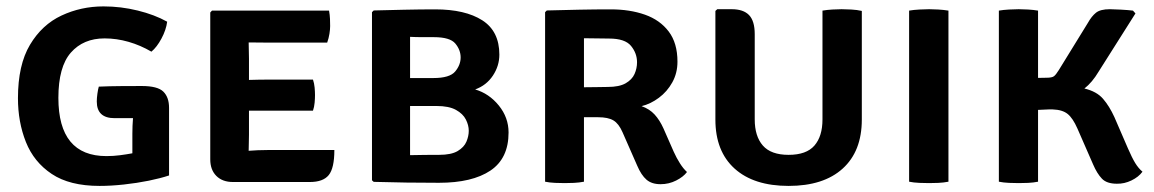

<svg xmlns="http://www.w3.org/2000/svg" viewBox="-20 -582 3698 615"><path d="M296.5 -304.5Q331.5 -306 365.2 -306.2Q399 -306.5 434 -306.5Q485 -306.5 503.2 -288.5Q521.5 -270.5 521.5 -236.5V-20Q494.5 -11 456.5 -3.2Q418.5 4.5 377 9Q335.5 13.5 299 13.5Q203 13.5 145.8 -24.8Q88.5 -63 63 -127Q37.5 -191 37.5 -267.5Q37.5 -374 76 -438.5Q114.5 -503 177 -532.2Q239.5 -561.5 311.5 -561.5Q367.5 -561.5 421.2 -548.2Q475 -535 515.5 -512.5Q512 -486 497.2 -458.5Q482.5 -431 465 -416.5Q430 -437 391.8 -448Q353.5 -459 315 -459Q247 -459 207 -413.5Q167 -368 167 -268.5Q167 -82 321 -82Q343.5 -82 364.5 -84.8Q385.5 -87.5 404 -91V-153.5Q404 -179 406 -203.5Q390.5 -203.5 375.5 -203.5Q360.5 -203.5 347 -203.5Q290 -203.5 290 -257Q290 -267.5 292 -282Q294 -296.5 296.5 -304.5Z M1051 -101.5Q1051 -43.5 1033 -21.2Q1015 1 972.5 1H726Q692.5 1 673 -18.5Q653.5 -38 653.5 -71.5V-542L659 -548H1034Q1036.5 -534 1037 -521.5Q1037.5 -509 1037.5 -498.5Q1037.5 -487.5 1035.2 -473.5Q1033 -459.5 1028 -445.5H836.5Q826.5 -445.5 810.2 -445.8Q794 -446 776.5 -446Q776.5 -433 777 -421Q777.5 -409 777.5 -394V-326Q794.5 -326.5 810.8 -326.8Q827 -327 836.5 -327H982.5Q986.5 -315.5 987.8 -301.5Q989 -287.5 989 -277.5Q989 -267 987.8 -253Q986.5 -239 982.5 -227.5H836.5Q827 -227.5 810.8 -227.5Q794.5 -227.5 777.5 -227.5V-150.5Q777.5 -135.5 777 -124Q776.5 -112.5 776.5 -99.5V-99Q791.5 -100 805.8 -100.8Q820 -101.5 840 -101.5Z M1177 -548.5Q1219 -549.5 1273 -550.8Q1327 -552 1374 -552Q1470 -552 1524.8 -517Q1579.5 -482 1579.5 -407Q1579.5 -371 1558.8 -339.8Q1538 -308.5 1502 -295.5Q1546.5 -282.5 1577.8 -244Q1609 -205.5 1609 -157.5Q1609 -74.5 1550.8 -35.5Q1492.5 3.5 1386 3.5Q1332.5 3.5 1282.5 2.8Q1232.5 2 1177 0.5L1171.5 -4.5V-543ZM1369.5 -463Q1355.5 -463 1333.5 -463Q1311.5 -463 1293.5 -464V-332H1368Q1420.5 -332 1438 -353Q1455.5 -374 1455.5 -398Q1455.5 -422 1438.5 -442.5Q1421.5 -463 1369.5 -463ZM1293.5 -85Q1318 -85.5 1341.5 -85.8Q1365 -86 1386.5 -86Q1425.5 -86 1446 -98.2Q1466.5 -110.5 1474 -128.2Q1481.5 -146 1481.5 -163Q1481.5 -181 1472.2 -199.2Q1463 -217.5 1440.5 -230Q1418 -242.5 1378 -242.5H1293.5Z M2150 -384.5Q2150 -348 2133.5 -318.2Q2117 -288.5 2090.5 -268.8Q2064 -249 2035 -242Q2060.5 -233 2076.8 -215.2Q2093 -197.5 2105 -171L2138 -96Q2147 -76 2157.8 -59Q2168.5 -42 2180.5 -31Q2169 -15.5 2145.8 -3.8Q2122.5 8 2096 8Q2067.5 8 2050.8 -6.5Q2034 -21 2021 -51.5L1974 -158.5Q1962 -186 1945 -196.2Q1928 -206.5 1896 -206.5H1850.5V0Q1835 3 1818.2 3.8Q1801.5 4.5 1788.5 4.5Q1776.5 4.5 1758.5 3.8Q1740.5 3 1726 0V-543L1731.5 -548.5Q1787 -550 1836.8 -551Q1886.5 -552 1936.5 -552Q1997.5 -552 2045.8 -535Q2094 -518 2122 -481Q2150 -444 2150 -384.5ZM1850.5 -459.5V-302.5Q1873 -302.5 1893.8 -303Q1914.5 -303.5 1926.5 -303.5Q1963.5 -303.5 1984 -315.2Q2004.5 -327 2012.5 -345Q2020.5 -363 2020.5 -382.5Q2020.5 -411.5 2001.2 -435Q1982 -458.5 1931 -458.5Q1912 -458.5 1891.5 -459Q1871 -459.5 1850.5 -459.5Z M2740.5 -199Q2740.5 -97.5 2679.2 -42Q2618 13.5 2506 13.5Q2394.5 13.5 2333 -42Q2271.5 -97.5 2271.5 -199V-547L2277.5 -552.5H2324Q2361 -552.5 2379.2 -533.8Q2397.5 -515 2397.5 -472.5V-199.5Q2397.5 -145.5 2423.5 -115.8Q2449.5 -86 2506 -86Q2563 -86 2588.8 -115.8Q2614.5 -145.5 2614.5 -199.5V-548Q2629.5 -550.5 2646.2 -551.5Q2663 -552.5 2675.5 -552.5Q2688 -552.5 2706.8 -551.5Q2725.5 -550.5 2740.5 -547Z M2892 -548Q2906.5 -550.5 2925.2 -551.5Q2944 -552.5 2956 -552.5Q2969 -552.5 2985.8 -551.5Q3002.5 -550.5 3018 -548V0Q3002.5 3 2985.8 3.8Q2969 4.5 2956 4.5Q2944 4.5 2925.2 3.8Q2906.5 3 2892 0Z M3639.5 -32Q3627 -15 3604.2 -4Q3581.5 7 3557.5 6.5Q3525 6.5 3509.5 -9.8Q3494 -26 3481.5 -55L3431 -170.5Q3416.5 -203.5 3399.8 -217Q3383 -230.5 3352 -231.5Q3344.5 -232 3331.8 -231.2Q3319 -230.5 3305 -230V0Q3290 3 3273.2 3.8Q3256.5 4.5 3243 4.5Q3231 4.5 3212.5 3.8Q3194 3 3179.5 0V-548Q3194 -550.5 3212.5 -551.5Q3231 -552.5 3243 -552.5Q3256.5 -552.5 3273.2 -551.5Q3290 -550.5 3305 -548V-332.5L3332 -333Q3350 -333 3356.2 -338Q3362.5 -343 3371.5 -357.5L3464.5 -508.5Q3476.5 -530 3490.5 -541.2Q3504.5 -552.5 3535 -552.5Q3546 -552.5 3569.5 -551.2Q3593 -550 3609 -548L3617 -539L3499 -352.5Q3478.5 -318 3453.5 -298.5Q3493 -289 3513.2 -265.5Q3533.5 -242 3549.5 -207L3593 -106.5Q3606 -76.5 3616.2 -59.8Q3626.5 -43 3639.5 -32Z"/></svg>

Font: Signika Negative SC SemiBold
Style: Regular
Weight: 600
Designer: Anna Giedryś
Foundry: Anna Giedryś
Version: Version 2.000; ttfautohint (v1.8.3) -l 8 -r 50 -G 200 -x 9 -